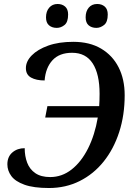

<svg xmlns="http://www.w3.org/2000/svg" viewBox="-20 -934 675 964"><path d="M226 10Q149 10 103 -6.5Q57 -23 37 -50Q17 -77 17 -109Q17 -147 42 -168.5Q67 -190 104 -190Q104 -150 116.5 -117Q129 -84 157.5 -64.5Q186 -45 232 -45Q291 -45 339.5 -83Q388 -121 422 -188.5Q456 -256 471 -344H207L218 -401H478Q480 -431 480 -463Q480 -562 445.5 -615.5Q411 -669 342 -669Q278 -669 243.5 -631.5Q209 -594 204 -530Q162 -530 136 -544.5Q110 -559 110 -592Q110 -626 139.5 -656Q169 -686 222 -705Q275 -724 348 -724Q430 -724 487.5 -690Q545 -656 575.5 -596Q606 -536 606 -456Q606 -356 578.5 -271Q551 -186 500.5 -123Q450 -60 380 -25Q310 10 226 10ZM464 -794Q440 -794 425 -807Q410 -820 410 -847Q410 -877 425.5 -895.5Q441 -914 468 -914Q491 -914 506 -901Q521 -888 521 -861Q521 -823 502.5 -808.5Q484 -794 464 -794ZM265 -794Q241 -794 226 -807Q211 -820 211 -847Q211 -877 227 -895.5Q243 -914 269 -914Q292 -914 307 -901Q322 -888 322 -861Q322 -823 304 -808.5Q286 -794 265 -794Z"/></svg>

Font: Noto Serif Medium
Style: Italic
Weight: 500
Italic angle: -12°
Designer: Monotype Design Team
Foundry: Monotype Imaging Inc.
Version: Version 2.014; ttfautohint (v1.8.4.7-5d5b)